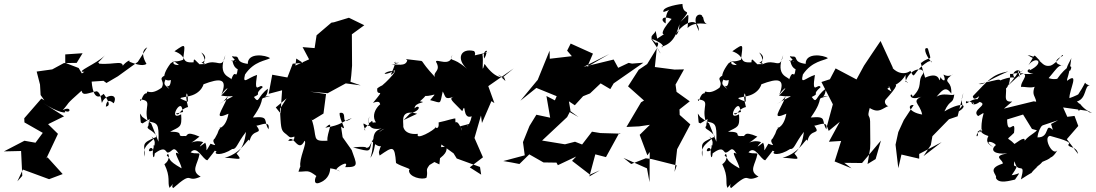

<svg xmlns="http://www.w3.org/2000/svg" viewBox="-62 -832 5560 974"><path d="M327 -513 262 -512 203 -480 124 -469 141 -403 144 -350 163 -323 148 -332 61 -232 62 -211 155 -158 118 -108 62 -118 -42 -64 45 -66 51 60 26 88 54 28 187 77 256 51 179 -34 173 -28 232 -153 182 -202 263 -242 156 -310C231 -260 285 -252 265 -271C300 -251 301 -298 256 -273C298 -320 261 -291 352 -372C357 -341 390 -363 429 -369C455 -359 452 -301 456 -312C470 -352 542 -363 515 -308C513 -308 480 -344 475 -291C493 -295 500 -304 464 -356C423 -318 407 -365 403 -418L463 -422L478 -411L536 -445L637 -518L685 -592C679 -588 643 -574 681 -508C660 -492 613 -512 594 -519C605 -541 539 -490 560 -482C570 -534 525 -502 441 -509C433 -532 406 -477 470 -551C430 -509 313 -464 366 -468C335 -447 282 -412 390 -398L337 -487L269 -513V-556L357 -562Z M830 -256C849 -239 846 -278 892 -289C871 -365 893 -383 891 -316C829 -339 856 -334 885 -342C968 -353 975 -421 969 -404C1055 -437 1095 -436 1061 -351C1080 -383 1120 -408 1060 -347C1130 -335 1150 -363 1052 -307C1061 -315 1063 -303 1095 -345C1061 -262 1018 -221 1097 -255C1083 -175 1036 -179 1058 -187C1036 -157 1055 -176 1028 -130C1001 -110 1059 -83 1006 -103C971 -44 995 -76 979 -108C938 -77 950 -88 969 -111C914 -131 873 -76 950 -139C874 -172 894 -138 876 -142C821 -138 885 -164 801 -164C850 -190 862 -184 857 -252C789 -215 853 -332 862 -281L867 -264ZM648 -256C654 -196 649 -214 661 -206C719 -241 691 -229 691 -195C675 -174 708 -180 735 -139C644 -102 676 -100 671 -37C652 -111 746 -120 706 -139C750 -101 691 -67 724 -101C700 -56 723 9 724 -76C661 -34 715 -127 717 -49C780 -99 777 -58 789 -58C813 -60 817 -99 845 -51C806 -78 858 -4 859 22C782 -22 809 -23 784 -43C793 -68 807 -22 772 1C805 68 786 92 798 121C859 55 794 110 817 122C924 27 877 100 956 64C903 35 941 2 950 -50C948 -59 932 -49 905 -59C938 -99 967 -21 990 -19C1046 -87 1018 -64 1037 -65C1017 -47 1063 -41 1116 -76C1139 -74 1138 -101 1186 -163C1180 -113 1168 -81 1138 -53C1171 -14 1152 -28 1078 -32C1173 -55 1202 -152 1204 -115C1218 -187 1279 -141 1236 -199C1233 -180 1313 -235 1300 -176C1272 -221 1308 -244 1221 -236C1302 -350 1232 -324 1309 -345C1253 -343 1294 -321 1297 -382C1242 -342 1254 -301 1226 -340C1272 -363 1220 -346 1271 -390C1258 -415 1224 -340 1242 -452C1194 -437 1167 -399 1181 -454C1227 -523 1289 -524 1308 -537C1287 -553 1194 -567 1195 -508C1125 -517 1162 -548 1127 -545C1092 -554 1148 -523 1129 -517C1168 -572 1115 -507 1113 -526C1120 -537 1114 -494 1144 -481C1135 -420 1134 -491 1111 -429C1111 -443 1038 -443 1081 -552C1064 -473 1042 -539 976 -506C951 -506 999 -512 959 -566C988 -548 983 -525 960 -513C997 -504 992 -509 950 -506C927 -526 921 -543 920 -516C850 -511 894 -546 823 -572C885 -616 876 -608 867 -529C805 -504 793 -548 846 -502C789 -502 842 -538 803 -510C746 -433 779 -418 805 -426C800 -357 762 -434 802 -372C783 -405 748 -392 798 -459C721 -431 782 -428 758 -387C696 -342 683 -383 683 -359C657 -361 654 -297 648 -328C717 -321 665 -293 688 -217C736 -206 745 -211 742 -113L705 -206L660 -239Z M1475 -513 1423 -509 1396 -439 1319 -453 1301 -356 1369 -374 1361 -257 1337 -287 1392 -333 1358 -280C1363 -192 1362 -174 1381 -158C1416 -133 1398 -124 1466 -154C1391 -193 1469 -109 1400 -118C1426 -158 1450 -50 1483 -118C1498 -108 1453 -27 1462 14C1495 -17 1472 -29 1452 39C1500 39 1498 27 1543 61C1536 69 1524 112 1564 93C1607 75 1613 37 1613 22C1655 26 1679 49 1645 29C1639 20 1714 -27 1689 16C1762 17 1747 1 1722 -71L1676 -136L1668 -190C1706 -159 1658 -223 1661 -259C1708 -270 1656 -186 1723 -233C1663 -211 1675 -199 1588 -184C1640 -232 1594 -157 1599 -118C1515 -114 1551 -132 1519 -227L1523 -222L1579 -256L1592 -355L1511 -367L1600 -359L1692 -409L1768 -399L1716 -417L1720 -450L1724 -499L1723 -658L1786 -704L1708 -742L1632 -719L1619 -717L1544 -653L1534 -588L1473 -593L1506 -531L1429 -496L1425 -404L1441 -535Z M2018 -256C2083 -274 2064 -306 2041 -282C2041 -316 2114 -311 2068 -318C2142 -380 2061 -350 2068 -349C2133 -332 2167 -380 2120 -324C2179 -310 2168 -297 2184 -368C2200 -341 2192 -324 2239 -341C2213 -331 2232 -321 2283 -268C2304 -323 2281 -223 2331 -242C2318 -179 2287 -185 2325 -205C2246 -183 2277 -200 2282 -169C2250 -249 2248 -184 2248 -229C2252 -237 2204 -219 2163 -211C2168 -159 2132 -197 2148 -187C2143 -172 2043 -116 2058 -153C1978 -145 1983 -203 1984 -190C1985 -216 1966 -280 2054 -255L1986 -223ZM2464 -454C2502 -426 2509 -406 2495 -440C2498 -444 2458 -420 2396 -508C2378 -442 2393 -529 2385 -556C2438 -577 2382 -591 2394 -535C2413 -563 2395 -564 2421 -567C2307 -546 2364 -545 2343 -573C2274 -590 2251 -533 2307 -483C2228 -552 2220 -511 2232 -554C2227 -486 2146 -539 2150 -518C2178 -471 2131 -468 2145 -441C2057 -535 2096 -520 2058 -525C2008 -530 1987 -536 2004 -526C1996 -492 1951 -508 1924 -504C2012 -524 1915 -504 1944 -519C1937 -475 1899 -427 1941 -469C1911 -482 1856 -443 1917 -463C1985 -507 1899 -411 1860 -386C1935 -401 1904 -422 1852 -384C1845 -332 1902 -397 1830 -310C1893 -334 1840 -269 1902 -314C1879 -328 1810 -263 1845 -211C1812 -215 1775 -171 1791 -171C1766 -244 1796 -173 1829 -200C1830 -252 1802 -165 1811 -242C1795 -170 1848 -176 1874 -180C1811 -161 1845 -117 1817 -31C1855 -85 1827 -158 1888 -179C1818 -142 1822 -82 1801 -83C1772 -59 1848 -98 1729 -84C1825 -59 1810 -61 1824 -115C1880 -61 1876 -121 1861 -64C1901 -67 1846 -89 1864 -43C1931 -89 1940 -97 1947 -5C1976 14 2030 25 2013 30C2008 66 2082 83 2102 69C2111 28 2093 36 2117 5C2215 -51 2200 -68 2205 -86C2143 -91 2146 -68 2096 -32L2167 2L2177 -99L2239 -54L2255 -28L2373 15L2379 54L2321 17L2388 -34L2345 -132L2378 -246L2383 -208L2431 -319L2446 -309L2415 -395L2544 -485L2489 -440Z M3127 -513 3074 -488 3051 -530 2899 -493 3029 -558 2917 -493 2946 -560 2833 -611 2815 -575 2839 -547 2727 -534 2726 -575 2665 -425H2664L2578 -321L2659 -386L2762 -344L2743 -300L2783 -289L2873 -238L2768 -315L2710 -345L2729 -235L2659 -250L2624 -193L2591 -111L2600 -44L2491 -15L2532 -8L2573 0L2623 -49L2695 -8L2761 -7L2768 6L2861 -38L2840 -16L2931 54L2981 32L2928 63L2958 -49L3012 -35L3079 -157L3087 -154L2984 -157L2941 -164L2891 -99L2855 -113L2804 -100L2688 -119L2815 -238L2832 -271L2824 -318L2854 -298L2896 -344L2931 -358L2985 -409L3034 -380L3051 -409L3202 -514L3128 -508L3175 -503Z M3264 -675C3256 -652 3220 -650 3266 -614C3260 -616 3290 -625 3270 -591C3293 -549 3305 -543 3240 -637C3329 -603 3295 -585 3294 -595C3361 -613 3373 -675 3385 -709C3381 -640 3356 -655 3363 -655C3406 -721 3481 -752 3484 -674C3435 -767 3504 -768 3501 -746C3510 -752 3500 -711 3533 -708C3533 -708 3461 -727 3426 -690C3433 -782 3437 -763 3390 -721C3458 -801 3402 -743 3400 -812C3400 -813 3291 -799 3304 -771C3369 -790 3311 -801 3315 -713C3287 -728 3295 -756 3345 -736C3278 -661 3296 -641 3330 -674L3272 -636ZM3140 0 3214 -29 3244 -25 3371 7 3360 40 3373 -75C3395 -117 3418 -158 3440 -201L3386 -249L3385 -277L3437 -318L3370 -366L3365 -403L3408 -480L3360 -479L3260 -492L3270 -587L3221 -507L3178 -478L3124 -394L3205 -322L3190 -313L3116 -188L3181 -191L3235 -199L3183 -148L3222 -44L3234 -61L3233 92L3220 22L3101 -31Z M3660 -256C3679 -239 3676 -278 3722 -289C3701 -365 3723 -383 3721 -316C3659 -339 3686 -334 3715 -342C3798 -353 3805 -421 3799 -404C3885 -437 3925 -436 3891 -351C3910 -383 3950 -408 3890 -347C3960 -335 3980 -363 3882 -307C3891 -315 3893 -303 3925 -345C3891 -262 3848 -221 3927 -255C3913 -175 3866 -179 3888 -187C3866 -157 3885 -176 3858 -130C3831 -110 3889 -83 3836 -103C3801 -44 3825 -76 3809 -108C3768 -77 3780 -88 3799 -111C3744 -131 3703 -76 3780 -139C3704 -172 3724 -138 3706 -142C3651 -138 3715 -164 3631 -164C3680 -190 3692 -184 3687 -252C3619 -215 3683 -332 3692 -281L3697 -264ZM3478 -256C3484 -196 3479 -214 3491 -206C3549 -241 3521 -229 3521 -195C3505 -174 3538 -180 3565 -139C3474 -102 3506 -100 3501 -37C3482 -111 3576 -120 3536 -139C3580 -101 3521 -67 3554 -101C3530 -56 3553 9 3554 -76C3491 -34 3545 -127 3547 -49C3610 -99 3607 -58 3619 -58C3643 -60 3647 -99 3675 -51C3636 -78 3688 -4 3689 22C3612 -22 3639 -23 3614 -43C3623 -68 3637 -22 3602 1C3635 68 3616 92 3628 121C3689 55 3624 110 3647 122C3754 27 3707 100 3786 64C3733 35 3771 2 3780 -50C3778 -59 3762 -49 3735 -59C3768 -99 3797 -21 3820 -19C3876 -87 3848 -64 3867 -65C3847 -47 3893 -41 3946 -76C3969 -74 3968 -101 4016 -163C4010 -113 3998 -81 3968 -53C4001 -14 3982 -28 3908 -32C4003 -55 4032 -152 4034 -115C4048 -187 4109 -141 4066 -199C4063 -180 4143 -235 4130 -176C4102 -221 4138 -244 4051 -236C4132 -350 4062 -324 4139 -345C4083 -343 4124 -321 4127 -382C4072 -342 4084 -301 4056 -340C4102 -363 4050 -346 4101 -390C4088 -415 4054 -340 4072 -452C4024 -437 3997 -399 4011 -454C4057 -523 4119 -524 4138 -537C4117 -553 4024 -567 4025 -508C3955 -517 3992 -548 3957 -545C3922 -554 3978 -523 3959 -517C3998 -572 3945 -507 3943 -526C3950 -537 3944 -494 3974 -481C3965 -420 3964 -491 3941 -429C3941 -443 3868 -443 3911 -552C3894 -473 3872 -539 3806 -506C3781 -506 3829 -512 3789 -566C3818 -548 3813 -525 3790 -513C3827 -504 3822 -509 3780 -506C3757 -526 3751 -543 3750 -516C3680 -511 3724 -546 3653 -572C3715 -616 3706 -608 3697 -529C3635 -504 3623 -548 3676 -502C3619 -502 3672 -538 3633 -510C3576 -433 3609 -418 3635 -426C3630 -357 3592 -434 3632 -372C3613 -405 3578 -392 3628 -459C3551 -431 3612 -428 3588 -387C3526 -342 3513 -383 3513 -359C3487 -361 3484 -297 3478 -328C3547 -321 3495 -293 3518 -217C3566 -206 3575 -211 3572 -113L3535 -206L3490 -239Z M4339 0 4352 -79 4353 -105 4352 -217C4350 -256 4335 -230 4350 -284C4398 -255 4412 -282 4447 -295C4441 -289 4419 -309 4430 -326C4488 -391 4508 -421 4444 -391C4499 -443 4468 -392 4461 -489C4461 -448 4426 -441 4460 -368C4402 -398 4486 -372 4532 -452C4527 -397 4562 -413 4531 -417C4558 -496 4635 -490 4620 -457C4589 -418 4624 -396 4568 -342C4558 -379 4531 -301 4637 -352C4547 -318 4604 -314 4616 -251C4545 -263 4540 -303 4573 -299L4523 -223L4495 -162L4481 -98L4495 21L4511 -48L4601 -27V-51L4715 -111L4623 -40L4660 -96L4668 -141L4752 -227L4796 -242L4825 -360C4798 -286 4851 -321 4783 -257C4861 -294 4828 -325 4729 -267C4759 -333 4772 -299 4779 -353C4763 -340 4698 -380 4663 -309C4717 -376 4733 -401 4764 -357C4767 -423 4730 -409 4748 -436C4794 -479 4763 -430 4724 -454C4741 -413 4720 -420 4709 -441C4697 -389 4721 -479 4631 -438C4613 -501 4605 -520 4611 -513C4663 -555 4666 -510 4645 -586C4622 -597 4628 -559 4662 -518C4667 -509 4668 -531 4644 -518C4563 -467 4583 -420 4556 -473C4548 -463 4486 -435 4439 -525C4415 -497 4384 -468 4433 -511C4401 -535 4383 -498 4409 -508C4402 -490 4411 -535 4469 -485L4405 -624C4377 -582 4349 -542 4321 -499L4283 -429L4177 -485L4148 -430L4105 -416L4163 -303L4133 -192L4142 -168L4198 -214L4143 -113L4205 -117L4172 -13L4258 22L4221 -6L4311 -5L4407 -119L4380 -25Z M5073 -317C5017 -311 5054 -360 5037 -408C5009 -361 5066 -371 5062 -457C5092 -453 5174 -494 5090 -460C5182 -467 5113 -424 5118 -390C5125 -398 5208 -368 5200 -420C5155 -338 5204 -350 5193 -295C5184 -281 5246 -259 5235 -299L5238 -309L5182 -318L5031 -281ZM5279 -173C5235 -213 5267 -133 5201 -135C5207 -197 5256 -218 5204 -191C5211 -164 5163 -153 5136 -118C5140 -148 5083 -98 5084 -102C5046 -142 5039 -114 5082 -158C5093 -245 5048 -130 5047 -226L5128 -251L5173 -178L5198 -171L5227 -196L5353 -238L5331 -287L5453 -270L5465 -262C5501 -261 5455 -253 5415 -308C5388 -235 5447 -286 5401 -317C5452 -332 5438 -400 5467 -399C5421 -407 5467 -442 5407 -352C5447 -378 5420 -354 5363 -334C5362 -376 5416 -471 5351 -422C5350 -437 5361 -441 5373 -539C5375 -533 5321 -458 5367 -474C5387 -512 5348 -499 5301 -432C5239 -421 5227 -486 5201 -378C5286 -453 5300 -510 5333 -499C5314 -500 5263 -517 5330 -549C5331 -569 5303 -512 5267 -499C5218 -489 5224 -539 5151 -553C5193 -525 5179 -546 5216 -522C5174 -560 5196 -564 5155 -501C5194 -553 5244 -515 5161 -475C5171 -493 5121 -465 5181 -458C5104 -450 5142 -481 5045 -392C5133 -482 5104 -510 5107 -439C5140 -508 5040 -464 5095 -431C5075 -460 4952 -401 5017 -417C5008 -437 5007 -427 4902 -406C4931 -401 4932 -417 5053 -470C4969 -454 4951 -424 4873 -344C4878 -306 4924 -371 4897 -329C4862 -333 4832 -288 4839 -319C4848 -313 4887 -320 4875 -301C4865 -354 4850 -273 4908 -315C4956 -300 4862 -274 4900 -243C4951 -273 4915 -262 4917 -177C4938 -169 4868 -141 4941 -186C4859 -148 4907 -118 4898 -164C4936 -189 4883 -164 4952 -142C4934 -108 4959 -97 4977 -85C4920 -126 4980 -114 4990 -96C4957 -69 4985 -47 5048 -54C4968 -39 5027 -23 5025 -2C4939 25 5000 54 4990 70C5003 104 5066 83 5087 79C5122 28 5108 53 5070 57C5125 -22 5068 38 5085 -14C5100 58 5144 -21 5117 78C5226 7 5126 84 5203 11C5161 34 5208 13 5226 -11C5306 -42 5256 -48 5260 -62C5240 -37 5267 -4 5306 -77C5284 -25 5226 -135 5264 -143C5348 -120 5374 -109 5357 -98C5360 -80 5399 -92 5407 -51L5350 -126L5408 -193L5389 -244L5333 -237L5270 -203Z"/></svg>

Font: Hussar Lance
Style: ExBdObl
Weight: 700
Foundry: Cannot Into Space Fonts, PlusOne Fonts
Version: Version 2.270